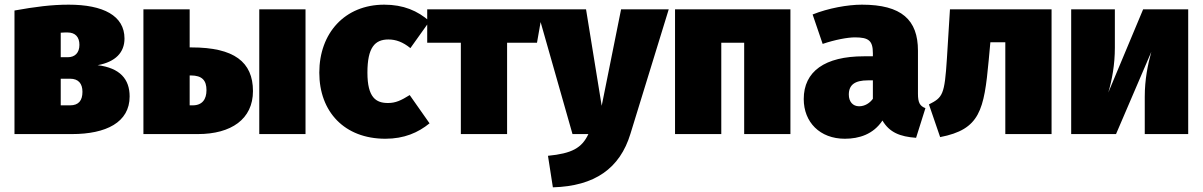

<svg xmlns="http://www.w3.org/2000/svg" viewBox="-20 -574 5149 822"><path d="M398 -295C475 -309 513 -350 513 -409C513 -507 422 -554 274 -554C201 -554 131 -545 42 -529V0H288C434 0 535 -50 535 -161C535 -235 494 -283 398 -295ZM269 -435C303 -435 320 -415 320 -382C320 -348 301 -329 270 -329H240V-434C253 -435 260 -435 269 -435ZM280 -123H240V-237H280C316 -237 333 -216 333 -181C333 -144 317 -123 280 -123Z M800 -371H792V-534H594V0H827C970 0 1063 -64 1063 -184C1063 -309 982 -371 800 -371ZM1090 -534V0H1288V-534ZM805 -123H792V-251H797C846 -251 864 -229 864 -188C864 -149 846 -123 805 -123Z M1625 -554C1456 -554 1347 -432 1347 -263C1347 -96 1454 20 1630 20C1710 20 1770 -6 1819 -46L1734 -167C1697 -144 1674 -133 1641 -133C1590 -133 1553 -156 1553 -263C1553 -371 1585 -405 1643 -405C1675 -405 1705 -394 1737 -368L1819 -483C1768 -528 1707 -554 1625 -554Z M2304 -534H1809V-391H1953V0H2151V-391H2279Z M2843 -534H2639L2556 -121L2489 -534H2279L2431 0H2499C2471 60 2428 83 2326 93L2347 228C2526 223 2634 147 2679 -1Z M3166 0H3364V-534H2870V0H3068V-391H3166Z M3910 -173V-357C3910 -489 3840 -554 3670 -554C3609 -554 3526 -539 3459 -512L3502 -386C3555 -404 3609 -414 3640 -414C3699 -414 3717 -400 3717 -346V-333H3679C3511 -333 3421 -268 3421 -150C3421 -51 3490 20 3597 20C3658 20 3719 1 3758 -58C3788 -7 3833 11 3902 16L3942 -111C3918 -120 3910 -135 3910 -173ZM3658 -119C3631 -119 3614 -139 3614 -169C3614 -211 3640 -230 3696 -230H3717V-151C3704 -133 3683 -119 3658 -119Z M4047 -534 4034 -324C4024 -167 4016 -157 3957 -127L4005 13C4176 -20 4193 -102 4213 -317L4220 -393H4284V0H4482V-534Z M5067 -534H4874L4725 -178C4741 -233 4753 -297 4753 -370V-534H4566V0H4758L4909 -352C4894 -297 4881 -234 4881 -160V0H5067Z"/></svg>

Font: Fira Sans Heavy
Style: Regular
Weight: 900
Designer: bBox Type GmbH & Carrois Corporate GbR & Edenspiekermann AG
Foundry: bBox Type GmbH & Carrois Corporate GbR & Edenspiekermann AG
Version: Version 4.300;PS 004.300;hotconv 1.0.88;makeotf.lib2.5.64775